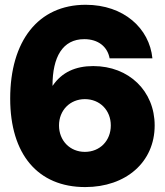

<svg xmlns="http://www.w3.org/2000/svg" viewBox="-20 -759 679 791"><path d="M331.1 11.7C498.5 11.7 617.2 -90.8 617.2 -242.2C617.2 -383.8 511.2 -486.8 364.3 -486.8C291 -486.8 234.9 -461.4 197.3 -406.2H196.3C196.3 -523.9 237.8 -597.7 327.1 -597.7C384.3 -597.7 422.9 -566.9 431.6 -518.6H607.9C595.7 -642.1 490.2 -739.3 333 -739.3C136.7 -739.3 22 -589.4 22 -353C22 -123 136.2 11.7 331.1 11.7ZM329.6 -133.3C268.6 -133.3 223.1 -179.2 223.1 -242.2C223.1 -304.7 268.6 -350.6 329.6 -350.6C391.6 -350.6 436.5 -304.7 436.5 -242.2C436.5 -179.2 391.6 -133.3 329.6 -133.3Z"/></svg>

Font: Raveo Display Display ExtraBold
Style: Regular
Weight: 800
Designer: Jakub Foglar, Rasmus Andersson (Inter)
Foundry: Jakubfoglar.com
Version: Version 1.100;Glyphs 3.2.3 (3260)